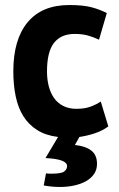

<svg xmlns="http://www.w3.org/2000/svg" viewBox="-20 -534 473 764"><path d="M411 -31Q388 -14 358.5 -4Q329 6 296 11L278 43Q319 47 342.5 64.5Q366 82 366 118Q366 141 354.5 158Q343 175 323 186.5Q303 198 276 204Q249 210 218 210Q187 210 154 204L163 156Q170 157 176 157Q182 157 187 157Q225 157 236 148Q247 139 247 127Q247 99 161 95L211 11Q162 5 128 -16.5Q94 -38 73 -71.5Q52 -105 42.5 -150.5Q33 -196 33 -250Q33 -377 90 -445.5Q147 -514 256 -514Q311 -514 344.5 -505Q378 -496 405 -482L374 -376Q351 -387 328.5 -393Q306 -399 277 -399Q223 -399 195 -363.5Q167 -328 167 -250Q167 -218 174 -191Q181 -164 195 -144Q209 -124 231.5 -112.5Q254 -101 284 -101Q317 -101 340 -109.5Q363 -118 381 -130Z"/></svg>

Font: PTSans
Style: Bold
Weight: 700
Designer: A.Korolkova, O.Umpeleva, V.Yefimov
Foundry: ParaType Ltd
Version: Version 2.003W OFL